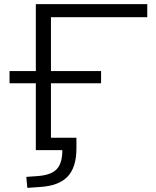

<svg xmlns="http://www.w3.org/2000/svg" viewBox="-20 -725 752 927"><path d="M112 182 107 129 163 125Q228 120 254.5 91Q281 62 281 0H153V-323H26V-382H153V-705H691V-642H226V-382H468V-323H226V-60H349V-8Q349 83 306 128Q263 173 170 178Z"/></svg>

Font: Nunito Sans 10pt Expanded Light
Style: Regular
Weight: 300
Width: 7
Designer: Vernon Adams
Foundry: Vernon Adams
Version: Version 3.101;gftools[0.9.27]